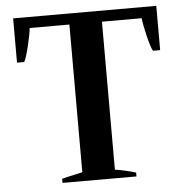

<svg xmlns="http://www.w3.org/2000/svg" viewBox="-51 -749 767 799"><g transform="rotate(-5 332.5 -350.0)"><path d="M178 -17Q195 -22 233 -30L264 -37V-654H98Q96 -630 84 -580Q72 -530 63 -515H33V-700H631V-515H601Q592 -530 580 -580Q568 -630 566 -654H400V-36Q445 -29 487 -16V0H178Z"/></g></svg>

Font: Trirong SemiBold
Style: Regular
Weight: 600
Designer: Katatrad Team
Foundry: CadsonDemak
Version: Version 1.000